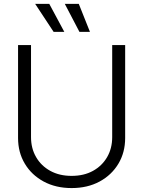

<svg xmlns="http://www.w3.org/2000/svg" viewBox="-20 -960 739 991"><path d="M349.6 10.7Q268.1 10.7 205.6 -22.9Q143.1 -56.6 108.2 -115Q73.2 -173.3 73.2 -247.6V-727.5H140.1V-252.4Q140.1 -194.3 166.3 -149.2Q192.4 -104 239.5 -78.1Q286.6 -52.2 349.6 -52.2Q413.1 -52.2 460 -78.1Q506.8 -104 533 -149.2Q559.1 -194.3 559.1 -252.4V-727.5H626V-247.6Q626 -173.3 591.1 -115Q556.2 -56.6 493.9 -22.9Q431.6 10.7 349.6 10.7ZM390.1 -795.4 314.5 -939.9H386.7L444.3 -795.4ZM256.8 -795.4 161.6 -939.9H234.4L312 -795.4Z"/></svg>

Font: Inter 28pt Light
Style: Regular
Weight: 300
Designer: Rasmus Andersson
Foundry: rsms
Version: Version 4.001;git-66647c0bb